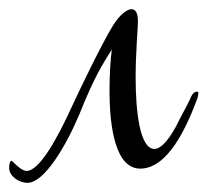

<svg xmlns="http://www.w3.org/2000/svg" viewBox="-63 -423 453 419"><path d="M-3 -24C33 -24 80 -102 110 -173C144 -258 160 -281 181 -315C178 -291 176 -260 176 -225C176 -145 189 -55 243 -55C303 -55 344 -144 368 -209C369 -214 370 -218 370 -219C370 -222 369 -223 367 -223C362 -223 357 -219 354 -212C351 -204 342 -187 328 -161C322 -148 297 -98 274 -98C242 -98 233 -180 233 -254C233 -309 238 -361 238 -377C238 -394 233 -403 224 -403C215 -403 199 -392 184 -368C158 -326 109 -223 96 -195C62 -120 23 -50 -5 -50C-14 -50 -26 -61 -34 -69C-36 -71 -37 -72 -38 -72C-41 -72 -43 -66 -43 -56C-43 -39 -22 -24 -3 -24Z"/></svg>

Font: Comforter
Style: Regular
Weight: 400
Designer: Robert E. Leuschke
Foundry: Robert E. Leuschke
Version: Version 1.013; ttfautohint (v1.8.3)